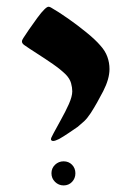

<svg xmlns="http://www.w3.org/2000/svg" viewBox="-20 -547 396 572"><path d="M138.7 -127Q131.8 -127 131.8 -132.8Q131.8 -135.3 135 -141.1Q138.2 -147 139.2 -149.4Q148.4 -167 161.6 -190.4Q174.8 -213.9 185.1 -236.8Q195.3 -259.8 195.3 -274.9Q195.3 -286.1 191.7 -299.3Q188 -312.5 176.3 -324.7Q161.1 -339.8 137.5 -356.2Q113.8 -372.6 90.1 -387.7Q66.4 -402.8 51.8 -413.1Q45.4 -418 45.4 -423.3Q45.4 -427.7 49.8 -434.1Q54.2 -441.4 66.2 -458.7Q78.1 -476.1 91.1 -493.7Q104 -511.2 111.8 -518.6Q120.1 -526.9 124.5 -526.9Q127.4 -526.9 131.3 -524.9Q154.3 -511.7 182.9 -491.7Q211.4 -471.7 237.5 -450.4Q263.7 -429.2 278.8 -411.6Q293.5 -395.5 299.8 -377.9Q306.2 -360.4 306.2 -341.3Q306.2 -312 287.6 -275.6Q269 -239.3 250.5 -210.4Q239.7 -194.3 231.7 -186.8Q223.6 -179.2 211.9 -169.4Q200.7 -161.6 184.8 -150.9Q168.9 -140.1 155.8 -132.8Q144 -127 138.7 -127ZM169.4 5.4Q154.8 5.4 144 -5.1Q133.3 -15.6 133.3 -30.8Q133.3 -45.9 144 -56.2Q154.8 -66.4 169.4 -66.4Q184.6 -66.4 194.6 -56.2Q204.6 -45.9 204.6 -30.8Q204.6 -15.6 194.6 -5.1Q184.6 5.4 169.4 5.4Z"/></svg>

Font: David Libre Medium
Style: Regular
Weight: 500
Designer: Ismar David, J. Victor Gaultney, Annie Olsen and Meir Sadan
Foundry: Monotype Imaging Inc. & SIL International
Version: Version 1.100; ttfautohint (v1.8.4.7-5d5b)